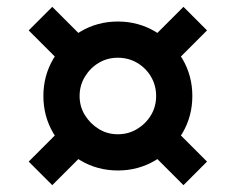

<svg xmlns="http://www.w3.org/2000/svg" viewBox="-20 -631 690 562"><path d="M325 -132Q265 -132 215.5 -161.5Q166 -191 136.5 -240.5Q107 -290 107 -350Q107 -410 136.5 -459.5Q166 -509 215.5 -538.5Q265 -568 325 -568Q385 -568 434.5 -538.5Q484 -509 513.5 -459.5Q543 -410 543 -350Q543 -290 513.5 -240.5Q484 -191 434.5 -161.5Q385 -132 325 -132ZM133 -89 64 -158 149 -243 218 -174ZM325 -238Q356 -238 381.5 -253.5Q407 -269 422 -294Q437 -319 437 -350Q437 -381 422 -406.5Q407 -432 381.5 -447Q356 -462 325 -462Q294 -462 269 -447Q244 -432 228.5 -406.5Q213 -381 213 -350Q213 -319 228.5 -294Q244 -269 269 -253.5Q294 -238 325 -238ZM149 -457 64 -542 133 -611 218 -526ZM517 -89 432 -174 501 -243 586 -158ZM501 -457 432 -526 517 -611 586 -542Z"/></svg>

Font: Martian Mono SemiCondensed Medium
Style: Regular
Weight: 500
Width: 4
Designer: Roman Shamin
Foundry: Evil Martians
Version: Version 1.000